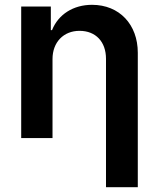

<svg xmlns="http://www.w3.org/2000/svg" viewBox="-20 -573 658 797"><path d="M198 -328C198 -398 244 -445 310 -445C378 -445 420 -399 420 -329V204H552V-354C552 -471 476 -553 362 -553C284 -553 222 -513 196 -448H191V-546H68V0H198Z"/></svg>

Font: Wafeq Semi Bold
Style: Regular
Weight: 600
Designer: Rasmus Andersson & Azza Alameddine
Foundry: Google & TypeTogether
Version: Version 3.000;January 28, 2025;FontCreator 15.0.0.3014 64-bi